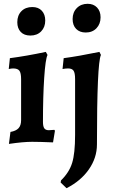

<svg xmlns="http://www.w3.org/2000/svg" viewBox="-20 -746 605 1010"><path d="M35 -52Q64 -57 77.5 -71.5Q91 -86 91 -114V-330Q91 -362 82 -374Q73 -386 49 -386Q41 -386 26 -383L32 -440Q117 -451 221 -473L230 -457Q219 -435 212.5 -336.5Q206 -238 206 -105Q206 -81 213 -71Q220 -61 237 -61L266 -63L269 -58L259 3Q188 0 149 0Q102 0 27 11ZM71 -629Q71 -665 92.5 -687Q114 -709 150 -709Q182 -709 200 -689.5Q218 -670 218 -638Q218 -603 196.5 -581Q175 -559 140 -559Q107 -559 89 -578Q71 -597 71 -629ZM362 -646Q362 -681 384 -703.5Q406 -726 441 -726Q472 -726 490.5 -706.5Q509 -687 509 -655Q509 -620 487.5 -597.5Q466 -575 431 -575Q399 -575 380.5 -594Q362 -613 362 -646ZM299 214 301 203Q344 161 359.5 111Q375 61 375 -36V-330Q375 -362 367 -374Q359 -386 338 -386Q326 -386 309 -383L315 -440Q391 -450 503 -473L511 -457Q490 -414 490 14Q490 84 447.5 145Q405 206 330 244Z"/></svg>

Font: Alegreya
Style: Bold
Weight: 700
Designer: Juan Pablo del Peral
Foundry: Huerta Tipografica
Version: Version 2.008; ttfautohint (v1.8)